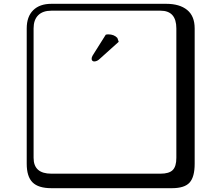

<svg xmlns="http://www.w3.org/2000/svg" viewBox="-20 -774 1140 1006"><path d="M249 -718Q204 -718 180 -694Q156 -670 156 -625V53Q156 136 249 136H821Q866 136 885 117Q904 98 904 53V-625Q904 -718 821 -718ZM1000 84Q1000 153 973.5 182.5Q947 212 881 212H249Q181 212 150.5 181.5Q120 151 120 84V-625Q120 -687 154 -720.5Q188 -754 249 -754H851Q921 -754 960.5 -722Q1000 -690 1000 -625ZM534 -592Q539 -594 547 -594Q578 -594 595 -575L602 -555L503 -466Q489 -452 473 -452Q470 -452 466.5 -454Q463 -456 461.5 -459Q460 -462 460 -465Q460 -475 466 -484Z"/></svg>

Font: Libertinus Keyboard
Style: Regular
Weight: 700
Designer: Philipp H. Poll
Foundry: Khaled Hosny
Version: Version 6.7